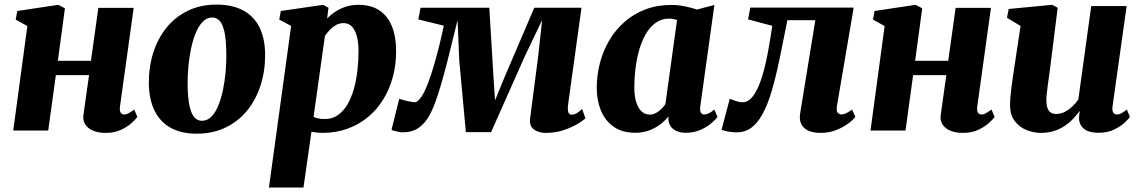

<svg xmlns="http://www.w3.org/2000/svg" viewBox="-20 -582 5084 856"><path d="M515 -107.5Q512.5 -88 518 -79.8Q523.5 -71.5 533.5 -71.5Q542 -71.5 551 -76Q560 -80.5 578.5 -93.5L592.5 -60.5Q586 -51.5 567.8 -34.5Q549.5 -17.5 520 -3.5Q490.5 10.5 451 10.5Q419 10.5 395.8 1Q372.5 -8.5 360.5 -26.5Q348.5 -44.5 352 -69.5L377 -247H229L195 0H39L102 -466L50 -494.5L57 -533L240 -560.5L269.5 -545L238 -311H385.5L418.5 -547H576Z M945.5 -561.5Q1015.5 -561.5 1063.5 -536Q1111.5 -510.5 1136.5 -460.8Q1161.5 -411 1162 -339Q1162.5 -267 1142.2 -203Q1122 -139 1082.8 -90.2Q1043.5 -41.5 986.5 -13.8Q929.5 14 856.5 14Q788.5 14 741.2 -12Q694 -38 669.2 -88.2Q644.5 -138.5 643.5 -209.5Q643 -283 663.2 -346.8Q683.5 -410.5 722.5 -458.8Q761.5 -507 817.8 -534.2Q874 -561.5 945.5 -561.5ZM926.5 -504Q902 -504 883.8 -485Q865.5 -466 852.5 -434.5Q839.5 -403 831.5 -364.2Q823.5 -325.5 819.8 -284.8Q816 -244 816.5 -208Q817 -145.5 825 -109.5Q833 -73.5 847 -58.5Q861 -43.5 879.5 -43.5Q904.5 -43.5 922.8 -62.2Q941 -81 953.8 -112.8Q966.5 -144.5 974.5 -183.5Q982.5 -222.5 986 -263.2Q989.5 -304 989 -341Q988.5 -404.5 980.5 -440Q972.5 -475.5 958.8 -489.8Q945 -504 926.5 -504Z M1179 254 1278 -466.5 1225 -494.5 1232 -533 1420.5 -560.5 1444.5 -547.5 1438.5 -499Q1453.5 -515.5 1474.5 -529.5Q1495.5 -543.5 1521.5 -552Q1547.5 -560.5 1578.5 -560.5Q1633 -560.5 1670.2 -536.5Q1707.5 -512.5 1726.8 -466Q1746 -419.5 1746 -352Q1746 -292.5 1731.2 -238.2Q1716.5 -184 1688.5 -138.5Q1660.5 -93 1620.2 -59.8Q1580 -26.5 1528.8 -8Q1477.5 10.5 1417 10.5Q1405.5 10.5 1393 9Q1380.5 7.5 1368.5 5.5L1333 254ZM1378 -61Q1388 -56 1400.2 -53.8Q1412.5 -51.5 1429 -51.5Q1462 -51.5 1486.8 -69Q1511.5 -86.5 1529 -116.2Q1546.5 -146 1557.5 -185.2Q1568.5 -224.5 1573.5 -268Q1578.5 -311.5 1578.5 -355.5Q1578.5 -389.5 1571.5 -417.8Q1564.5 -446 1550 -462.5Q1535.5 -479 1511.5 -479Q1493.5 -479 1478.2 -470.5Q1463 -462 1450.5 -449Q1438 -436 1428.5 -421.5Z M2412.5 10.5Q2381.5 10.5 2360.2 -5Q2339 -20.5 2343.5 -55L2379 -328L2397 -492.5L2320 -331.5L2169.5 7H2057L2027.5 -312L2020 -492.5Q2004 -428.5 1989 -366.8Q1974 -305 1959 -249.8Q1944 -194.5 1928.8 -149Q1913.5 -103.5 1897 -72Q1876 -32.5 1846.8 -12.2Q1817.5 8 1775 8Q1768.5 8 1757.5 6Q1746.5 4 1736.8 1.2Q1727 -1.5 1725.5 -3.5L1760 -142Q1765 -139.5 1779.5 -135.5Q1794 -131.5 1809.5 -128.8Q1825 -126 1831 -126Q1834 -126 1837.2 -128Q1840.5 -130 1844.2 -133.2Q1848 -136.5 1851.5 -141Q1855 -145.5 1858.5 -150Q1874 -173.5 1889 -213.2Q1904 -253 1917.2 -299.5Q1930.5 -346 1941.2 -390.5Q1952 -435 1958.5 -467.5L1845 -495.5L1855 -547.5H2161.5L2180 -240.5L2187 -134.5L2230.5 -240.5L2362 -547.5H2572.5L2513 -118Q2510.5 -100 2512 -89.5Q2513.5 -79 2518 -74.8Q2522.5 -70.5 2528 -70.5Q2540.5 -70.5 2553 -78.5Q2565.5 -86.5 2575 -96L2590 -55Q2584.5 -48 2559.5 -32.2Q2534.5 -16.5 2496.5 -3Q2458.5 10.5 2412.5 10.5Z M3102 -107.5Q3099.5 -88 3104.8 -79.8Q3110 -71.5 3120.5 -71.5Q3128 -71.5 3138.5 -76Q3149 -80.5 3165 -93.5L3179 -60.5Q3172 -50.5 3152.5 -33.5Q3133 -16.5 3103.5 -3.2Q3074 10 3036 10Q3002.5 10 2982 -6.2Q2961.5 -22.5 2959.5 -51.5L2961 -63.5Q2946.5 -45.5 2924.8 -28.5Q2903 -11.5 2874.8 -0.8Q2846.5 10 2812 10Q2754.5 10 2716.2 -16.8Q2678 -43.5 2659.2 -89Q2640.5 -134.5 2640.5 -190Q2640.5 -247.5 2654.8 -301.8Q2669 -356 2696.8 -402.8Q2724.5 -449.5 2765 -485Q2805.5 -520.5 2858 -540.2Q2910.5 -560 2973.5 -560Q3003 -560 3034.2 -553.5Q3065.5 -547 3087.5 -539.5L3165 -560ZM2998.5 -493Q2991 -495.5 2982.2 -497.2Q2973.5 -499 2963.5 -499Q2929 -499 2903 -480.2Q2877 -461.5 2858.8 -429.5Q2840.5 -397.5 2829.2 -357.5Q2818 -317.5 2813 -274.8Q2808 -232 2808 -192.5Q2808 -153 2816.8 -125.8Q2825.5 -98.5 2841 -84.8Q2856.5 -71 2877.5 -71Q2887 -71 2896.2 -74.5Q2905.5 -78 2914.5 -84.5Q2923.5 -91 2931.5 -99.2Q2939.5 -107.5 2946.5 -117.5Z M3711 -107.5Q3708 -84.5 3716 -78Q3724 -71.5 3731.5 -71.5Q3739.5 -71.5 3750.8 -76.5Q3762 -81.5 3779 -93.5L3793.5 -60.5Q3782 -46 3759.2 -29.5Q3736.5 -13 3705.8 -1.2Q3675 10.5 3639 10.5Q3589.5 10.5 3565 -12Q3540.5 -34.5 3547.5 -77.5L3615 -492H3490.5Q3472 -398.5 3455.5 -318.8Q3439 -239 3420.5 -176.2Q3402 -113.5 3378.5 -71.5Q3356.5 -32 3329 -12Q3301.5 8 3263 8Q3242 8 3223 4Q3204 0 3197 -3.5L3233.5 -141.5Q3238.5 -139.5 3248 -136Q3257.5 -132.5 3269 -129.2Q3280.5 -126 3291 -126Q3308 -126 3322.2 -137.8Q3336.5 -149.5 3348.2 -170Q3360 -190.5 3369.5 -216.8Q3379 -243 3386.5 -272Q3396.5 -310 3403.5 -348Q3410.5 -386 3415.5 -417.8Q3420.5 -449.5 3423 -467L3315 -495.5L3325 -548H3786Z M4337 -107.5Q4334.5 -88 4340 -79.8Q4345.5 -71.5 4355.5 -71.5Q4364 -71.5 4373 -76Q4382 -80.5 4400.5 -93.5L4414.5 -60.5Q4408 -51.5 4389.8 -34.5Q4371.5 -17.5 4342 -3.5Q4312.5 10.5 4273 10.5Q4241 10.5 4217.8 1Q4194.5 -8.5 4182.5 -26.5Q4170.5 -44.5 4174 -69.5L4199 -247H4051L4017 0H3861L3924 -466L3872 -494.5L3879 -533L4062 -560.5L4091.5 -545L4060 -311H4207.5L4240.5 -547H4398Z M4620 10.5Q4589 10.5 4557.8 -1.8Q4526.5 -14 4505.2 -40.8Q4484 -67.5 4483 -112Q4483 -129 4484.8 -150Q4486.5 -171 4489.5 -194Q4492.5 -217 4496 -240.8Q4499.5 -264.5 4503 -287L4530 -466.5L4469.5 -502.5L4477 -542L4671 -560.5L4695.5 -547.5L4663 -287.5Q4660.5 -266 4657.2 -243.8Q4654 -221.5 4651.2 -201Q4648.5 -180.5 4646.8 -164Q4645 -147.5 4645 -137Q4645 -114.5 4649.8 -100.8Q4654.5 -87 4664 -80.5Q4673.5 -74 4689.5 -74Q4709 -74 4727 -83.2Q4745 -92.5 4760.5 -107.2Q4776 -122 4787.5 -138L4845 -555H5003L4940 -107.5Q4937.5 -88.5 4943.5 -80Q4949.5 -71.5 4960 -71.5Q4968.5 -71.5 4977.5 -76Q4986.5 -80.5 5004 -93.5L5017.5 -61Q5011 -50.5 4992.5 -33.8Q4974 -17 4945 -3.5Q4916 10 4878.5 10Q4838 10 4817.2 -4.2Q4796.5 -18.5 4791.5 -43.5Q4791 -47 4790.8 -51.8Q4790.5 -56.5 4791 -62Q4791.5 -67.5 4792.2 -73.5Q4793 -79.5 4794 -85L4792 -85.5Q4779.5 -68.5 4763.5 -51.5Q4747.5 -34.5 4726.5 -20.5Q4705.5 -6.5 4679.2 2Q4653 10.5 4620 10.5Z"/></svg>

Font: Merriweather 36pt Black
Style: Italic
Weight: 900
Italic angle: -7.8°
Version: Version 2.101